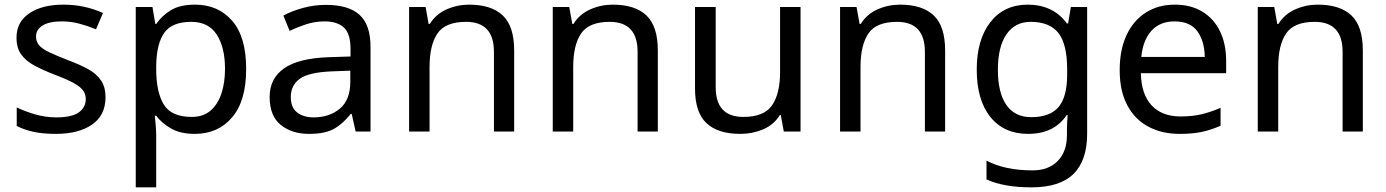

<svg xmlns="http://www.w3.org/2000/svg" viewBox="-20 -566 5964 826"><path d="M434 -148Q434 -70 376 -30Q318 10 220 10Q164 10 123.5 1Q83 -8 52 -24V-104Q84 -88 129.5 -74.5Q175 -61 222 -61Q289 -61 319 -82.5Q349 -104 349 -140Q349 -160 338 -176Q327 -192 298.5 -208Q270 -224 217 -244Q165 -264 128 -284Q91 -304 71 -332Q51 -360 51 -404Q51 -472 106.5 -509Q162 -546 252 -546Q301 -546 343.5 -536.5Q386 -527 423 -510L393 -440Q359 -454 322 -464Q285 -474 246 -474Q192 -474 163.5 -456.5Q135 -439 135 -409Q135 -387 148 -371.5Q161 -356 191.5 -341.5Q222 -327 273 -307Q324 -288 360 -268Q396 -248 415 -219.5Q434 -191 434 -148Z M819 -546Q918 -546 978.5 -477Q1039 -408 1039 -269Q1039 -132 978.5 -61Q918 10 818 10Q756 10 715.5 -13.5Q675 -37 652 -68H646Q648 -51 650 -25Q652 1 652 20V240H564V-536H636L648 -463H652Q676 -498 715 -522Q754 -546 819 -546ZM803 -472Q721 -472 687.5 -426Q654 -380 652 -286V-269Q652 -170 684.5 -116.5Q717 -63 805 -63Q854 -63 885.5 -90Q917 -117 932.5 -163.5Q948 -210 948 -270Q948 -362 912.5 -417Q877 -472 803 -472Z M1382 -545Q1480 -545 1527 -502Q1574 -459 1574 -365V0H1510L1493 -76H1489Q1454 -32 1415.5 -11Q1377 10 1309 10Q1236 10 1188 -28.5Q1140 -67 1140 -149Q1140 -229 1203 -272.5Q1266 -316 1397 -320L1488 -323V-355Q1488 -422 1459 -448Q1430 -474 1377 -474Q1335 -474 1297 -461.5Q1259 -449 1226 -433L1199 -499Q1234 -518 1282 -531.5Q1330 -545 1382 -545ZM1408 -259Q1308 -255 1269.5 -227Q1231 -199 1231 -148Q1231 -103 1258.5 -82Q1286 -61 1329 -61Q1397 -61 1442 -98.5Q1487 -136 1487 -214V-262Z M1998 -546Q2094 -546 2143 -499.5Q2192 -453 2192 -349V0H2105V-343Q2105 -472 1985 -472Q1896 -472 1862 -422Q1828 -372 1828 -278V0H1740V-536H1811L1824 -463H1829Q1855 -505 1901 -525.5Q1947 -546 1998 -546Z M2616 -546Q2712 -546 2761 -499.5Q2810 -453 2810 -349V0H2723V-343Q2723 -472 2603 -472Q2514 -472 2480 -422Q2446 -372 2446 -278V0H2358V-536H2429L2442 -463H2447Q2473 -505 2519 -525.5Q2565 -546 2616 -546Z M3424 -536V0H3352L3339 -71H3335Q3309 -29 3263 -9.5Q3217 10 3165 10Q3068 10 3019 -36.5Q2970 -83 2970 -185V-536H3059V-191Q3059 -63 3178 -63Q3267 -63 3301.5 -113Q3336 -163 3336 -257V-536Z M3852 -546Q3948 -546 3997 -499.5Q4046 -453 4046 -349V0H3959V-343Q3959 -472 3839 -472Q3750 -472 3716 -422Q3682 -372 3682 -278V0H3594V-536H3665L3678 -463H3683Q3709 -505 3755 -525.5Q3801 -546 3852 -546Z M4402 -546Q4455 -546 4497.5 -526Q4540 -506 4570 -465H4575L4587 -536H4657V9Q4657 124 4598.5 182Q4540 240 4417 240Q4299 240 4224 206V125Q4303 167 4422 167Q4491 167 4530.5 126.5Q4570 86 4570 16V-5Q4570 -17 4571 -39.5Q4572 -62 4573 -71H4569Q4515 10 4403 10Q4299 10 4240.5 -63Q4182 -136 4182 -267Q4182 -395 4240.5 -470.5Q4299 -546 4402 -546ZM4414 -472Q4347 -472 4310 -418.5Q4273 -365 4273 -266Q4273 -167 4309.5 -114.5Q4346 -62 4416 -62Q4497 -62 4534 -105.5Q4571 -149 4571 -246V-267Q4571 -377 4533 -424.5Q4495 -472 4414 -472Z M5034 -546Q5103 -546 5152.5 -516Q5202 -486 5228.5 -431.5Q5255 -377 5255 -304V-251H4888Q4890 -160 4934.5 -112.5Q4979 -65 5059 -65Q5110 -65 5149.5 -74.5Q5189 -84 5231 -102V-25Q5190 -7 5150 1.5Q5110 10 5055 10Q4979 10 4920.5 -21Q4862 -52 4829.5 -113.5Q4797 -175 4797 -264Q4797 -352 4826.5 -415Q4856 -478 4909.5 -512Q4963 -546 5034 -546ZM5033 -474Q4970 -474 4933.5 -433.5Q4897 -393 4890 -321H5163Q5162 -389 5131 -431.5Q5100 -474 5033 -474Z M5649 -546Q5745 -546 5794 -499.5Q5843 -453 5843 -349V0H5756V-343Q5756 -472 5636 -472Q5547 -472 5513 -422Q5479 -372 5479 -278V0H5391V-536H5462L5475 -463H5480Q5506 -505 5552 -525.5Q5598 -546 5649 -546Z"/></svg>

Font: Noto Sans Deseret
Style: Regular
Weight: 400
Designer: Monotype Design Team
Foundry: Monotype Imaging Inc.
Version: Version 2.001; ttfautohint (v1.8.4.7-5d5b)